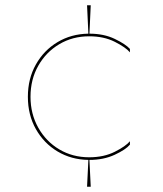

<svg xmlns="http://www.w3.org/2000/svg" viewBox="-20 -598 620 730"><path d="M96 -230Q96 -165 125.5 -112.5Q155 -60 205.5 -30Q256 0 319 0Q375 0 416.5 -21Q458 -42 474 -61V-48Q458 -29 416 -9.5Q374 10 320 10L325 112H311L316 10Q251 9 199 -22Q147 -53 116.5 -107Q86 -161 86 -230Q86 -299 116.5 -353Q147 -407 199 -438Q251 -469 316 -470L311 -578H325L320 -470Q375 -470 416.5 -450Q458 -430 474 -412V-399Q458 -418 416.5 -439Q375 -460 319 -460Q256 -460 205.5 -430Q155 -400 125.5 -348Q96 -296 96 -230Z"/></svg>

Font: Jost* Hairline
Style: Regular
Weight: 100
Version: Version 3.7